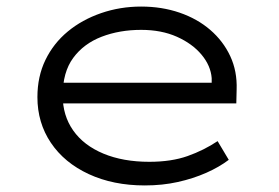

<svg xmlns="http://www.w3.org/2000/svg" viewBox="-20 -555 850 585"><path d="M421 10Q325 10 250.5 -24.5Q176 -59 135 -120Q94 -181 94 -259Q94 -322 118.5 -372.5Q143 -423 186.5 -459Q230 -495 288 -515Q346 -535 410 -535Q473 -535 527 -516.5Q581 -498 620.5 -464Q660 -430 681.5 -384Q703 -338 701 -282L700 -240H159L148 -303H643L625 -293V-317Q622 -355 594 -388.5Q566 -422 519 -443Q472 -464 410 -464Q344 -464 289.5 -443Q235 -422 203 -378.5Q171 -335 171 -264Q171 -203 203 -157.5Q235 -112 295 -87Q355 -62 435 -62Q502 -62 551.5 -79.5Q601 -97 643 -125L677 -68Q648 -46 608.5 -28.5Q569 -11 522 -0.5Q475 10 421 10Z"/></svg>

Font: Lexend Peta Light
Style: Regular
Weight: 300
Version: Version 1.007